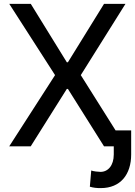

<svg xmlns="http://www.w3.org/2000/svg" viewBox="-20 -747 690 980"><path d="M137.1 -727.3H27.3L261 -363.6L27 0H136.7L321 -293H326.7L511 0H560.7V41.5C560.7 98 531.2 130.3 492.9 130.3C483.3 130.3 454.9 127.5 445.7 123.2L438.6 206C457.7 211.6 473.7 213.1 494.3 213.1C595.5 213.1 649.5 143.1 649.5 41.5V-81.3H570L392.4 -363.6L620.4 -727.3H511L326.7 -429.3H321Z"/></svg>

Font: Margiela Sans Text
Style: Regular
Weight: 400
Designer: Stefan Endress, Andreas Faust
Version: Version 1.100;FEAKit 1.0